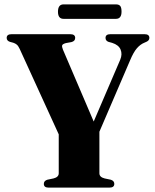

<svg xmlns="http://www.w3.org/2000/svg" viewBox="-20 -856 706 876"><path d="M501.5 -17Q501.5 0 479 0H202Q180 0 180 -17Q180 -31 196 -36L224.5 -42Q248 -48 248 -65.5V-243L70 -632.5Q63.5 -646.5 56.8 -652.2Q50 -658 40.5 -661L25.5 -665Q10.5 -670 10.5 -683Q10.5 -700 33 -700H300.5Q323 -700 323 -683Q323 -668.5 306 -664L281 -659.5Q266 -655.5 263.8 -649.5Q261.5 -643.5 267 -630L407.5 -301.5L528.5 -583.5Q539 -608.5 530.2 -629.8Q521.5 -651 491.5 -660.5L475 -665Q461.5 -670 461.5 -683Q461.5 -700 483.5 -700H639.5Q661.5 -700 661.5 -683Q661.5 -671.5 648.5 -665.5L639.5 -661.5Q620.5 -654 604.8 -636Q589 -618 573 -579.5L433.5 -255V-65.5Q433.5 -48 457 -42L485.5 -36Q501.5 -31 501.5 -17ZM244.5 -802.5Q244.5 -836 270 -836H509Q522.5 -836 528.5 -828.8Q534.5 -821.5 534.5 -803Q534.5 -770 509 -770H270Q244.5 -770 244.5 -802.5Z"/></svg>

Font: Fraunces 72pt S000
Style: Bold
Weight: 700
Version: Version 1.000; ttfautohint (v1.8.3)